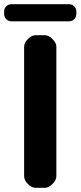

<svg xmlns="http://www.w3.org/2000/svg" viewBox="-53 -899 386 919"><path d="M312.5 -843.8V-832Q312.5 -817.4 302.2 -807.1Q292 -796.9 277.3 -796.9H2Q-12.7 -796.9 -22.9 -807.1Q-33.2 -817.4 -33.2 -832V-843.8Q-33.2 -858.4 -22.9 -868.7Q-12.7 -878.9 2 -878.9H277.3Q292 -878.9 302.2 -868.7Q312.5 -858.4 312.5 -843.8ZM62.5 -674.8Q62.5 -694.3 80.1 -711.9Q97.7 -730.5 118.2 -730.5Q128.9 -730.5 139.6 -730.5Q150.4 -730.5 161.1 -730.5Q180.7 -730.5 198.2 -711.9Q216.8 -694.3 216.8 -674.8Q216.8 -520.5 216.8 -365.2Q216.8 -210.9 216.8 -55.7Q216.8 -36.1 198.2 -18.6Q180.7 0 161.1 0Q150.4 0 139.6 0Q128.9 0 118.2 0Q97.7 0 80.1 -18.6Q62.5 -36.1 62.5 -55.7Q62.5 -210.9 62.5 -365.2Q62.5 -520.5 62.5 -674.8Z"/></svg>

Font: DeepSea
Style: Bold
Weight: 700
Designer: Stem
Version: Version 3.019;git-0a5106e0b